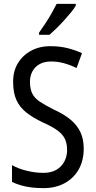

<svg xmlns="http://www.w3.org/2000/svg" viewBox="-20 -963 494 993"><path d="M413 -195Q413 -133 387.5 -87.5Q362 -42 315 -16Q268 10 205 10Q173 10 143.5 6.5Q114 3 88.5 -4.5Q63 -12 42 -22V-109Q76 -90 119.5 -79.5Q163 -69 204 -69Q244 -69 271 -84.5Q298 -100 312.5 -127Q327 -154 327 -187Q327 -222 315 -246Q303 -270 275 -290Q247 -310 199 -331Q151 -354 117 -380.5Q83 -407 65.5 -444.5Q48 -482 48 -538Q47 -594 72.5 -636Q98 -678 142.5 -701.5Q187 -725 244 -724Q291 -724 331.5 -713.5Q372 -703 404 -688L376 -611Q344 -627 311 -636Q278 -645 245 -645Q209 -645 185 -631.5Q161 -618 148 -594.5Q135 -571 135 -540Q135 -504 146.5 -480Q158 -456 185.5 -437.5Q213 -419 259 -396Q310 -373 344.5 -344.5Q379 -316 396 -279.5Q413 -243 413 -195ZM372 -934Q363 -918 346.5 -898Q330 -878 310.5 -856.5Q291 -835 271.5 -816Q252 -797 236 -783H182V-794Q200 -819 216.5 -844.5Q233 -870 247.5 -895.5Q262 -921 273 -943H372Z"/></svg>

Font: Noto Sans Khmer Condensed
Style: Regular
Weight: 400
Width: 3
Designer: Danh Hong and the Monotype Design Team
Foundry: Monotype Imaging Inc.
Version: Version 2.004